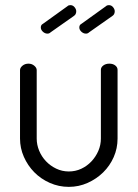

<svg xmlns="http://www.w3.org/2000/svg" viewBox="-20 -721 536 748"><path d="M248 7Q209 7 174 -8.5Q139 -24 113.5 -50Q88 -76 73 -110Q58 -144 58 -181V-448Q58 -457 67.5 -465Q77 -473 91 -473Q104 -473 113.5 -465Q123 -457 123 -448V-181Q123 -157 132.5 -134Q142 -111 159 -93Q176 -75 199 -64Q222 -53 248 -53Q274 -53 296.5 -63.5Q319 -74 336 -92Q353 -110 363 -133Q373 -156 373 -181V-449Q373 -459 382.5 -466Q392 -473 406 -473Q420 -473 429 -466Q438 -459 438 -449V-181Q438 -143 423 -109Q408 -75 382 -49.5Q356 -24 321.5 -8.5Q287 7 248 7ZM177 -595Q172 -590 165 -590Q155 -590 147 -597.5Q139 -605 139 -614Q139 -624 147 -628L243 -697Q247 -701 254 -701Q264 -701 270.5 -693Q277 -685 277 -677Q277 -665 268 -659ZM327 -595Q322 -590 315 -590Q305 -590 297 -597.5Q289 -605 289 -614Q289 -624 297 -628L393 -697Q397 -701 404 -701Q414 -701 420.5 -693Q427 -685 427 -677Q427 -665 418 -659Z"/></svg>

Font: Dosis
Style: Book
Weight: 400
Designer: EdgarTolentino, PabloImpallari, IginoMarini
Foundry: EdgarTolentino, PabloImpallari, IginoMarini
Version: Version 1.007